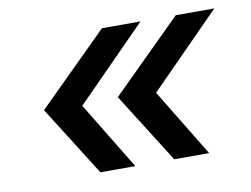

<svg xmlns="http://www.w3.org/2000/svg" viewBox="-55 -598 757 579"><g transform="rotate(-10 323.0 -308.5)"><path d="M74 -309 289 -522H407L190 -302L316 -95H209ZM300 -309 515 -522H633L416 -302L542 -95H435Z"/></g></svg>

Font: Application Medium
Style: Italic
Weight: 500
Italic angle: -12°
Designer: Wei Huang
Foundry: Wei Huang
Version: Version 0.012